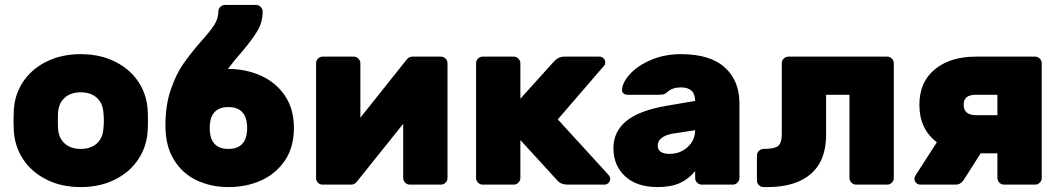

<svg xmlns="http://www.w3.org/2000/svg" viewBox="-20 -750 4310 780"><path d="M308 10Q229 10 168 -21Q107 -52 73 -104.5Q39 -157 36 -221L35 -260L36 -298Q38 -362 72 -415Q106 -468 167.5 -499Q229 -530 308 -530Q387 -530 448.5 -499Q510 -468 544 -415Q578 -362 580 -298Q581 -288 581 -260Q581 -231 580 -221Q577 -157 543 -104.5Q509 -52 448 -21Q387 10 308 10ZM400 -226Q402 -246 402 -260Q402 -274 400 -294Q397 -332 372.5 -353.5Q348 -375 308 -375Q268 -375 243.5 -353.5Q219 -332 216 -294Q215 -284 215 -260Q215 -236 216 -226Q219 -188 243.5 -166.5Q268 -145 308 -145Q348 -145 372.5 -166.5Q397 -188 400 -226Z M894 -730H1020Q1031 -730 1039 -722Q1047 -714 1047 -703Q1047 -660 1025.5 -624Q1004 -588 959 -535Q931 -504 906 -470Q978 -470 1039 -443Q1100 -416 1137 -362Q1174 -308 1174 -230Q1174 -152 1137.5 -98Q1101 -44 1041 -17Q981 10 909 10Q837 10 779 -17.5Q721 -45 686.5 -101Q652 -157 652 -240Q652 -322 673.5 -385Q695 -448 723.5 -489Q752 -530 796 -581Q833 -622 850 -648Q867 -674 867 -703Q867 -714 875 -722Q883 -730 894 -730ZM984 -230Q984 -315 908 -315Q832 -315 832 -230Q832 -145 908 -145Q984 -145 984 -230Z M1618 -27V-247L1429 -11Q1420 0 1406 0H1290Q1279 0 1271.5 -8Q1264 -16 1264 -27V-493Q1264 -504 1272 -512Q1280 -520 1291 -520H1417Q1428 -520 1436 -512Q1444 -504 1444 -493V-272L1633 -509Q1642 -520 1655 -520H1771Q1782 -520 1790 -512Q1798 -504 1798 -493V-27Q1798 -16 1790 -8Q1782 0 1771 0H1645Q1634 0 1626 -8Q1618 -16 1618 -27Z M2233 -503Q2250 -520 2272 -520H2415Q2425 -520 2432 -513Q2439 -506 2439 -496Q2439 -491 2437 -487Q2435 -483 2428 -476L2246 -265L2449 -43Q2459 -32 2459 -24Q2459 -14 2452 -7Q2445 0 2435 0H2285Q2259 0 2244 -17L2094 -181V-27Q2094 -16 2086 -8Q2078 0 2067 0H1941Q1930 0 1922 -8Q1914 -16 1914 -27V-493Q1914 -504 1922 -512Q1930 -520 1941 -520H2067Q2078 -520 2086 -512Q2094 -504 2094 -493V-349Z M2804 -340Q2804 -395 2746 -395Q2713 -395 2692 -377Q2684 -369 2676 -367Q2668 -365 2656 -365H2529Q2519 -365 2512.5 -371Q2506 -377 2507 -387Q2510 -418 2541.5 -451.5Q2573 -485 2627 -507.5Q2681 -530 2746 -530Q2865 -530 2924.5 -476Q2984 -422 2984 -330V-27Q2984 -16 2976 -8Q2968 0 2957 0H2831Q2820 0 2812 -8Q2804 -16 2804 -27V-55Q2778 -23 2742 -6.5Q2706 10 2651 10Q2567 10 2519.5 -34Q2472 -78 2472 -148Q2472 -215 2524 -258Q2576 -301 2687 -320ZM2712 -207Q2684 -202 2668 -189.5Q2652 -177 2652 -159Q2652 -125 2700 -125Q2744 -125 2774 -153Q2804 -181 2804 -221Z M3336 -202Q3336 -97 3274 -43.5Q3212 10 3098 10H3082Q3071 10 3063 2Q3055 -6 3055 -17V-118Q3055 -129 3063 -137Q3071 -145 3082 -145Q3126 -145 3141 -157Q3156 -169 3156 -207V-493Q3156 -504 3164 -512Q3172 -520 3183 -520H3584Q3595 -520 3603 -512Q3611 -504 3611 -493V-27Q3611 -16 3603 -8Q3595 0 3584 0H3458Q3447 0 3439 -8Q3431 -16 3431 -27V-365H3336Z M4185 -520Q4196 -520 4204 -512Q4212 -504 4212 -493V-27Q4212 -16 4204 -8Q4196 0 4185 0H4059Q4048 0 4040 -8Q4032 -16 4032 -27V-127H3964L3895 -19Q3891 -12 3882.5 -6Q3874 0 3863 0H3719Q3709 0 3702 -7Q3695 -14 3695 -23Q3695 -31 3699 -37L3786 -172Q3715 -226 3715 -324Q3715 -417 3778 -468.5Q3841 -520 3945 -520ZM3946 -365Q3920 -365 3907.5 -355.5Q3895 -346 3895 -324Q3895 -282 3946 -282H4032V-365Z"/></svg>

Font: Rubik
Style: Regular
Weight: 700
Designer: Hubert & Fischer
Foundry: Hubert & Fischer
Version: Version 1.100